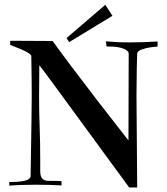

<svg xmlns="http://www.w3.org/2000/svg" viewBox="-20 -788 711 818"><path d="M263.7 -626 428.7 -767.6 459 -720.7 274.4 -608.4ZM651.4 -589.8Q637.7 -588.9 620.6 -586.4Q603.5 -584 584 -577.1Q564.5 -570.3 564.5 -559.6Q562.5 -527.3 561.5 -379.9L564.5 10.7H530.3L343.8 -244.1Q158.2 -499 147.5 -509.8Q146.5 -426.8 146.5 -374Q146.5 -307.6 148.9 -247.1Q151.4 -186.5 151.4 -96.7Q151.4 -79.1 151.4 -57.6Q151.4 -17.6 185.5 -17.6Q241.2 -17.6 242.2 -15.6V2Q194.3 -1 133.8 -1Q66.4 -1 19.5 2.9V-12.7Q19.5 -12.7 25.4 -12.7Q105.5 -12.7 110.4 -35.2Q115.2 -326.2 115.2 -376Q115.2 -451.2 113.3 -549.8Q111.3 -560.5 67.4 -579.1L23.4 -596.7V-614.3L204.1 -613.3Q261.7 -533.2 393.6 -361.3L527.3 -189.5L528.3 -559.6Q527.3 -573.2 503.9 -581.5Q480.5 -589.8 448.2 -589.8Q441.4 -589.8 433.6 -589.8L431.6 -612.3Q472.7 -607.4 533.2 -607.4Q588.9 -607.4 651.4 -611.3Z"/></svg>

Font: Bentham
Style: Regular
Weight: 400
Version: Version 002.002